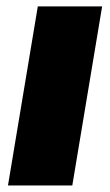

<svg xmlns="http://www.w3.org/2000/svg" viewBox="-20 -565 335 585"><path d="M4.3 0 95.2 -545.5H291.2L200.3 0Z"/></svg>

Font: Karasuma Gothic
Style: Italic
Weight: 900
Italic angle: -9.39999°
Designer: Rasmus Andersson / Ryoko Nishizuka
Foundry: Genbu
Version: Version 1.00